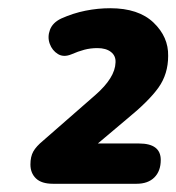

<svg xmlns="http://www.w3.org/2000/svg" viewBox="-20 -729 429 467"><path d="M109 -282Q81 -282 67.5 -295Q54 -308 54 -329Q54 -348 61 -360.5Q68 -373 85 -387L212 -498Q260 -540 261 -577Q262 -593 250 -602.5Q238 -612 217 -612Q200 -612 185 -608Q170 -604 154 -597Q135 -589 121 -597.5Q107 -606 101 -622.5Q95 -639 101.5 -656.5Q108 -674 129 -684Q158 -697 188 -703Q218 -709 248 -709Q317 -709 353.5 -674Q390 -639 389 -593Q389 -549 365.5 -516Q342 -483 288 -439L218 -380H318Q371 -380 371 -340Q371 -313 355.5 -297.5Q340 -282 312 -282Z"/></svg>

Font: Nunito ExtraBold
Style: Italic
Weight: 800
Italic angle: -9°
Designer: Vernon Adams
Foundry: Vernon Adams
Version: Version 3.601; ttfautohint (v1.8.2.53-6de2)